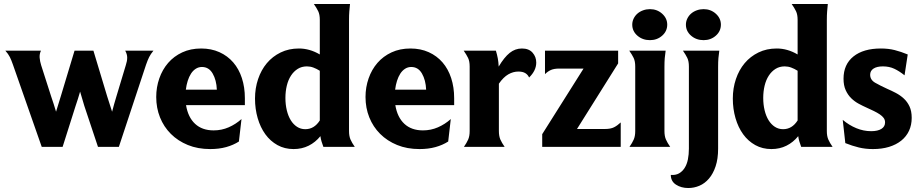

<svg xmlns="http://www.w3.org/2000/svg" viewBox="-20 -739 4631 966"><path d="M355 -484H450L519 -255Q525 -235 531.5 -216Q538 -197 544 -177Q549 -197 554.5 -216Q560 -235 566 -255L613 -411Q620 -432 620 -449Q620 -466 610 -484H752Q738 -467 730.5 -452Q723 -437 715 -414L578 0H473L404 -207Q399 -224 393.5 -242.5Q388 -261 383 -278Q378 -260 372 -241.5Q366 -223 360 -205L295 0H190L45 -414Q37 -437 29.5 -452Q22 -467 7 -484H186Q178 -467 179.5 -448.5Q181 -430 187 -411L237 -255Q244 -235 250 -216Q256 -197 262 -177Q268 -197 274 -216Q280 -235 286 -255Z M916 -210Q926 -149 961.5 -116Q997 -83 1055 -83Q1095 -83 1130.5 -98.5Q1166 -114 1195 -140L1182 -27Q1154 -9 1118 1Q1082 11 1038 11Q975 11 925 -9.5Q875 -30 839.5 -65.5Q804 -101 785 -148.5Q766 -196 766 -251Q766 -300 781.5 -344.5Q797 -389 826 -422.5Q855 -456 897 -475.5Q939 -495 992 -495Q1043 -495 1084 -476.5Q1125 -458 1153.5 -425Q1182 -392 1197 -346Q1212 -300 1212 -245V-210ZM1071 -288Q1069 -336 1050 -369Q1031 -402 996 -402Q979 -402 965 -393Q951 -384 941 -368.5Q931 -353 924.5 -332.5Q918 -312 915 -288Z M1736 -80Q1736 -54 1743.5 -37Q1751 -20 1765 0H1607Q1602 -14 1598 -26.5Q1594 -39 1592 -54Q1567 -23 1533 -6Q1499 11 1457 11Q1412 11 1376 -9Q1340 -29 1315 -63.5Q1290 -98 1276.5 -144.5Q1263 -191 1263 -243Q1263 -295 1278.5 -341Q1294 -387 1322.5 -421Q1351 -455 1392 -475Q1433 -495 1484 -495Q1538 -495 1589 -465V-639Q1589 -666 1581 -682.5Q1573 -699 1559 -719H1741Q1739 -699 1737.5 -681.5Q1736 -664 1736 -637ZM1516 -89Q1561 -89 1589 -133V-383Q1573 -393 1557 -399Q1541 -405 1524 -405Q1498 -405 1478 -392.5Q1458 -380 1444 -358.5Q1430 -337 1423 -308Q1416 -279 1416 -246Q1416 -213 1423 -184Q1430 -155 1443 -134Q1456 -113 1474.5 -101Q1493 -89 1516 -89Z M1969 -210Q1979 -149 2014.5 -116Q2050 -83 2108 -83Q2148 -83 2183.5 -98.5Q2219 -114 2248 -140L2235 -27Q2207 -9 2171 1Q2135 11 2091 11Q2028 11 1978 -9.5Q1928 -30 1892.5 -65.5Q1857 -101 1838 -148.5Q1819 -196 1819 -251Q1819 -300 1834.5 -344.5Q1850 -389 1879 -422.5Q1908 -456 1950 -475.5Q1992 -495 2045 -495Q2096 -495 2137 -476.5Q2178 -458 2206.5 -425Q2235 -392 2250 -346Q2265 -300 2265 -245V-210ZM2124 -288Q2122 -336 2103 -369Q2084 -402 2049 -402Q2032 -402 2018 -393Q2004 -384 1994 -368.5Q1984 -353 1977.5 -332.5Q1971 -312 1968 -288Z M2490 -80Q2490 -54 2497.5 -37Q2505 -20 2519 0H2314Q2328 -20 2335.5 -37Q2343 -54 2343 -80V-404Q2343 -431 2335 -447.5Q2327 -464 2313 -484H2475Q2481 -464 2484.5 -445.5Q2488 -427 2489 -404Q2517 -451 2544.5 -473Q2572 -495 2606 -495Q2641 -495 2659.5 -474Q2678 -453 2678 -424Q2678 -384 2642 -349Q2636 -363 2623 -371Q2610 -379 2588 -379Q2562 -379 2537.5 -365Q2513 -351 2490 -318Z M3023 -90Q3052 -90 3069 -98.5Q3086 -107 3103 -123V0H2708V-64L2916 -394H2794Q2768 -394 2752 -387Q2736 -380 2722 -366V-484H3090V-420L2883 -90Z M3323 -80Q3323 -54 3330.5 -37Q3338 -20 3352 0H3147Q3161 -20 3168.5 -37Q3176 -54 3176 -80V-404Q3176 -431 3168 -447.5Q3160 -464 3146 -484H3329Q3326 -464 3324.5 -446.5Q3323 -429 3323 -402ZM3161 -615Q3161 -631 3168 -645.5Q3175 -660 3187 -670.5Q3199 -681 3215.5 -687Q3232 -693 3250 -693Q3286 -693 3311.5 -670Q3337 -647 3337 -615Q3337 -582 3311.5 -559.5Q3286 -537 3250 -537Q3213 -537 3187 -559.5Q3161 -582 3161 -615Z M3593 9Q3593 60 3580.5 97.5Q3568 135 3547 159.5Q3526 184 3499 195.5Q3472 207 3443 207Q3407 207 3381 190Q3355 173 3355 141Q3379 143 3396 133.5Q3413 124 3424.5 106Q3436 88 3441 63Q3446 38 3446 9V-404Q3446 -431 3438 -447.5Q3430 -464 3416 -484H3599Q3596 -464 3594.5 -446.5Q3593 -429 3593 -402ZM3431 -615Q3431 -631 3438 -645.5Q3445 -660 3457 -670.5Q3469 -681 3485.5 -687Q3502 -693 3520 -693Q3556 -693 3581.5 -670Q3607 -647 3607 -615Q3607 -582 3581.5 -559.5Q3556 -537 3520 -537Q3483 -537 3457 -559.5Q3431 -582 3431 -615Z M4140 -80Q4140 -54 4147.5 -37Q4155 -20 4169 0H4011Q4006 -14 4002 -26.5Q3998 -39 3996 -54Q3971 -23 3937 -6Q3903 11 3861 11Q3816 11 3780 -9Q3744 -29 3719 -63.5Q3694 -98 3680.5 -144.5Q3667 -191 3667 -243Q3667 -295 3682.5 -341Q3698 -387 3726.5 -421Q3755 -455 3796 -475Q3837 -495 3888 -495Q3942 -495 3993 -465V-639Q3993 -666 3985 -682.5Q3977 -699 3963 -719H4145Q4143 -699 4141.5 -681.5Q4140 -664 4140 -637ZM3920 -89Q3965 -89 3993 -133V-383Q3977 -393 3961 -399Q3945 -405 3928 -405Q3902 -405 3882 -392.5Q3862 -380 3848 -358.5Q3834 -337 3827 -308Q3820 -279 3820 -246Q3820 -213 3827 -184Q3834 -155 3847 -134Q3860 -113 3878.5 -101Q3897 -89 3920 -89Z M4358 -363Q4358 -337 4383.5 -322.5Q4409 -308 4444 -292Q4465 -283 4487 -271.5Q4509 -260 4527 -243.5Q4545 -227 4556 -203.5Q4567 -180 4567 -146Q4567 -110 4553.5 -81Q4540 -52 4514.5 -31.5Q4489 -11 4453 0Q4417 11 4372 11Q4334 11 4301 3Q4268 -5 4233 -19L4220 -136Q4252 -109 4288.5 -94Q4325 -79 4363 -79Q4396 -79 4414.5 -90.5Q4433 -102 4433 -123Q4433 -136 4426 -145.5Q4419 -155 4406.5 -163.5Q4394 -172 4376.5 -180.5Q4359 -189 4339 -198Q4321 -206 4300.5 -217Q4280 -228 4263 -244.5Q4246 -261 4235 -285Q4224 -309 4224 -343Q4224 -415 4274 -455Q4324 -495 4412 -495Q4450 -495 4481.5 -487Q4513 -479 4547 -465L4531 -360Q4505 -381 4479.5 -393Q4454 -405 4422 -405Q4392 -405 4375 -394Q4358 -383 4358 -363Z"/></svg>

Font: LT Museum
Style: Bold
Weight: 700
Designer: Daniel Lyons
Foundry: LyonsType
Version: Version 1.010